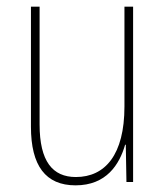

<svg xmlns="http://www.w3.org/2000/svg" viewBox="-20 -547 498 577"><path d="M380 -527H354V-227C354 -82 296 -15 208 -15C138 -15 99 -62 99 -173V-527H73V-166C73 -49 117 10 207 10C300 10 339 -53 356 -112H358L360 0H380Z"/></svg>

Font: Noto Sans Malayalam Condensed Thin
Style: Regular
Weight: 100
Width: 3
Designer: Jelle Bosma - Monotype Design Team
Foundry: Monotype Imaging Inc.
Version: Version 2.104